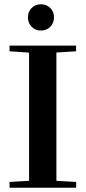

<svg xmlns="http://www.w3.org/2000/svg" viewBox="-20 -876 399 896"><path d="M170.9 -733.4Q145 -733.4 127.7 -751Q110.4 -768.6 110.4 -795.4Q110.4 -821.3 127.7 -838.6Q145 -856 170.9 -856Q197.3 -856 214.6 -838.6Q231.9 -821.3 231.9 -795.4Q231.9 -768.6 214.6 -751Q197.3 -733.4 170.9 -733.4ZM24.4 0V-26.9L115.7 -32.2V-630.4L24.4 -636.7V-663.1H335V-636.7L243.2 -630.9V-32.2L335.4 -26.9V0Z"/></svg>

Font: Elstob 18pt SemiBold
Style: Regular
Weight: 600
Designer: Peter S. Baker
Version: Version 1.015